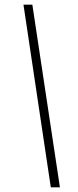

<svg xmlns="http://www.w3.org/2000/svg" viewBox="-20 -743 336 822"><path d="M197.5 59 80.5 -723H118.5L236.5 59Z"/></svg>

Font: Public Sans Thin Thin
Style: Italic
Weight: 250
Italic angle: -8°
Version: Version 2.001